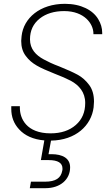

<svg xmlns="http://www.w3.org/2000/svg" viewBox="-20 -729 587 1005"><path d="M80 -52C110 -19 154 1 212 6L194 109H235C283 109 307 124 307 153C307 158 307 161 306 164C299 203 272 222 215 222H142L136 256H218C295 256 347 211 347 147C347 99 307 78 249 78C244 78 239 78 234 78L247 7C377 5 458 -72 470 -167C471 -182 472 -192 472 -197C472 -232 464 -261 447 -284C430 -307 410 -325 386 -338C362 -351 330 -365 291 -381C256 -394 229 -407 209 -418C168 -440 137 -472 137 -523C137 -569 154 -605 188 -632C221 -658 264 -671 316 -671C421 -671 469 -605 469 -553C469 -552 469 -551 469 -550H515C515 -552 515 -555 515 -557C515 -582 508 -606 494 -629C466 -676 404 -709 320 -709C189 -709 103 -634 93 -540C92 -528 91 -520 91 -515C91 -483 99 -457 115 -436C146 -394 187 -375 264 -344C301 -330 330 -317 351 -306C393 -283 426 -247 426 -190C426 -142 410 -104 377 -75C344 -46 300 -31 245 -31C118 -31 84 -109 84 -165C84 -168 84 -170 84 -173H39C39 -168 39 -164 39 -159C39 -118 52 -82 80 -52Z"/></svg>

Font: Momo Neue ExtLt
Style: Italic
Weight: 200
Italic angle: -10°
Designer: Ninad Kale (Devanagari), Jonny Pinhorn (Latin)
Foundry: Indian Type Foundry
Version: 4.004